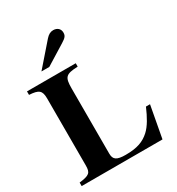

<svg xmlns="http://www.w3.org/2000/svg" viewBox="-213 -1055 1094 1187"><g transform="rotate(-30 333.5 -461.5)"><path d="M638 -227H609C582 -165 556 -117 522 -86C481 -49 435 -31 352 -31C287 -31 267 -46 267 -89V-553C267 -635 280 -648 367 -652V-676H19V-651C87 -647 105 -633 105 -576V-98C105 -45 92 -34 19 -25V0H596ZM158 -738H214L356 -826C388 -846 396 -856 396 -879C396 -905 377 -923 348 -923C328 -923 312 -914 295 -895Z"/></g></svg>

Font: XITS
Style: Bold
Weight: 700
Designer: MicroPress Inc., with final additions and corrections provided by Coen Hoffman, Elsevier (retired)
Version: Version 1.302